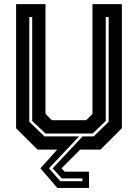

<svg xmlns="http://www.w3.org/2000/svg" viewBox="-20 -720 665 924"><path d="M256 184.5 174.5 90 255.5 0H160.5L57.5 -103V-700H199V-172L229.5 -141.5H394.5L425 -172V-700H566.5V-103L463.5 0H366L276 90L291 106H408.5V184.5ZM270.5 152H376.5V138.5H277L233.5 90L377.5 -63.5H431L503 -134V-638H489V-138L426 -77.5H199L135 -138V-638H121V-134L194 -63.5H360.5L215.5 90Z"/></svg>

Font: Tourney Thin
Style: Regular
Weight: 100
Designer: Tyler Finck
Foundry: Etcetera Type Co
Version: Version 1.015